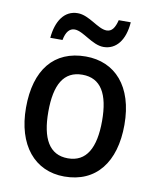

<svg xmlns="http://www.w3.org/2000/svg" viewBox="-84 -805 722 880"><g transform="rotate(10 277.0 -364.5)"><path d="M102 -605H159C166 -643 182 -662 206 -662C246 -662 296 -606 349 -606C407 -606 447 -654 453 -739H397C388 -703 375 -683 350 -683C309 -683 261 -738 207 -738C144 -738 109 -683 102 -605ZM506 -271C506 -450 414 -549 278 -549C130 -549 48 -447 48 -271C48 -97 137 10 275 10C423 10 506 -97 506 -271ZM152 -270C152 -396 190 -464 277 -464C363 -464 402 -396 402 -271C402 -145 363 -75 277 -75C190 -75 152 -146 152 -270Z"/></g></svg>

Font: Noto Sans Arabic SemCond Med
Style: Regular
Weight: 500
Width: 4
Designer: Monotype Design Team, Nadine Chahine, Nizar Qandah and Khaled Hosny
Foundry: Monotype Imaging Inc.
Version: Version 2.012